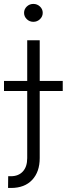

<svg xmlns="http://www.w3.org/2000/svg" viewBox="-54 -750 338 975"><path d="M84.2 -545.5H147.7V52.9Q147.7 122.5 109.4 163.5Q71 204.5 1.8 204.5Q-1.8 204.5 -5.3 204.5Q-8.9 204.5 -13.1 204.2L-12.4 144.9H1.1Q40.1 144.9 62.1 120.7Q84.2 96.6 84.2 52.9ZM-33.7 -288V-339.1H264.6V-288ZM115.4 -639.2Q95.9 -639.2 82 -652.7Q68.2 -666.2 68.2 -684.7Q68.2 -703.5 82 -716.8Q95.9 -730.1 115.4 -730.1Q134.9 -730.1 149 -716.8Q163 -703.5 163 -684.7Q163 -666.2 149 -652.7Q134.9 -639.2 115.4 -639.2Z"/></svg>

Font: Inter UI Light
Style: Regular
Weight: 300
Designer: Rasmus Andersson
Foundry: rsms
Version: 3.2;8d6f07862